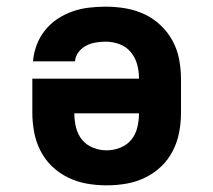

<svg xmlns="http://www.w3.org/2000/svg" viewBox="-20 -548 640 576"><path d="M300 8Q270 8 241 3Q212 -2 185 -15Q158 -28 136.5 -48.5Q115 -69 101.5 -95.5Q88 -122 82.5 -151Q77 -180 77 -210V-312H397Q397 -334 391.5 -354.5Q386 -375 372.5 -391.5Q359 -408 338.5 -415.5Q318 -423 297 -423Q282 -423 267 -420.5Q252 -418 238.5 -411Q225 -404 215.5 -391.5Q206 -379 205 -364H79Q81 -389 90 -413Q99 -437 115 -457Q131 -477 152 -491Q173 -505 197 -513.5Q221 -522 246.5 -525Q272 -528 297 -528Q327 -528 356.5 -523Q386 -518 413 -505.5Q440 -493 462 -472Q484 -451 498 -425Q512 -399 517.5 -369.5Q523 -340 523 -310V-210Q523 -180 517.5 -151Q512 -122 498.5 -95.5Q485 -69 463.5 -48.5Q442 -28 415 -15Q388 -2 359 3Q330 8 300 8ZM300 -97Q321 -97 341 -105Q361 -113 374 -129Q387 -145 392 -166Q397 -187 397 -208H203Q203 -187 208 -166Q213 -145 226 -129Q239 -113 259 -105Q279 -97 300 -97Z"/></svg>

Font: Iosevka Etoile Extrabold
Style: Regular
Weight: 800
Designer: Belleve Invis
Foundry: Belleve Invis
Version: Version 22.1.2; ttfautohint (v1.8.4)